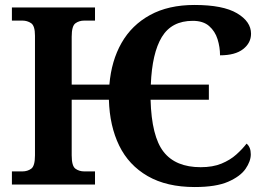

<svg xmlns="http://www.w3.org/2000/svg" viewBox="-20 -744 1072 774"><path d="M765 10Q652 10 575.5 -34Q499 -78 460.5 -157Q422 -236 419 -342H269V-118Q269 -75 284 -64Q299 -53 320 -53H363V0H28V-53H70Q91 -53 106 -64Q121 -75 121 -118V-600Q121 -640 105.5 -650.5Q90 -661 70 -661H28V-714H363V-661H320Q299 -661 284 -650Q269 -639 269 -596V-403H421Q429 -499 470 -571Q511 -643 585 -683.5Q659 -724 764 -724Q879 -724 935.5 -690.5Q992 -657 992 -608Q992 -571 960 -546Q928 -521 867 -521Q867 -554 857 -586Q847 -618 823 -639Q799 -660 757 -660Q672 -660 632.5 -595Q593 -530 588 -403H822V-342H587Q591 -194 639.5 -132Q688 -70 789 -70Q838 -70 873 -84.5Q908 -99 932.5 -121Q957 -143 974 -165Q991 -151 991 -122Q991 -94 970 -63.5Q949 -33 900 -11.5Q851 10 765 10Z"/></svg>

Font: NotoSerif-Bold
Style: Regular
Weight: 700
Designer: Monotype Design Team
Foundry: Monotype Imaging Inc.
Version: Version 2.007; ttfautohint (v1.8) -l 8 -r 50 -G 200 -x 14 -D